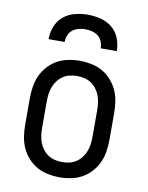

<svg xmlns="http://www.w3.org/2000/svg" viewBox="-84 -801 669 870"><g transform="rotate(10 250.0 -366.0)"><path d="M250 8Q223 8 196 2.5Q169 -3 146 -16Q123 -29 104.5 -49.5Q86 -70 75 -94.5Q64 -119 60 -146Q56 -173 56 -200V-320Q56 -347 60 -374Q64 -401 75 -425.5Q86 -450 104.5 -470.5Q123 -491 146 -504Q169 -517 196 -522.5Q223 -528 250 -528Q277 -528 304 -522.5Q331 -517 354 -504Q377 -491 395.5 -470.5Q414 -450 425 -425.5Q436 -401 440 -374Q444 -347 444 -320V-200Q444 -173 440 -146Q436 -119 425 -94.5Q414 -70 395.5 -49.5Q377 -29 354 -16Q331 -3 304 2.5Q277 8 250 8ZM250 -62Q267 -62 284 -66Q301 -70 315 -79.5Q329 -89 339.5 -103Q350 -117 356 -133Q362 -149 364 -166Q366 -183 366 -200V-320Q366 -337 364 -354Q362 -371 356 -387Q350 -403 339.5 -417Q329 -431 315 -440.5Q301 -450 284 -454Q267 -458 250 -458Q233 -458 216 -454Q199 -450 185 -440.5Q171 -431 160.5 -417Q150 -403 144 -387Q138 -371 136 -354Q134 -337 134 -320V-200Q134 -183 136 -166Q138 -149 144 -133Q150 -117 160.5 -103Q171 -89 185 -79.5Q199 -70 216 -66Q233 -62 250 -62ZM93 -600Q93 -630 104 -658.5Q115 -687 138 -706Q161 -725 190.5 -732.5Q220 -740 250 -740Q280 -740 309.5 -732.5Q339 -725 362 -706Q385 -687 396 -658.5Q407 -630 407 -600H333Q333 -616 327 -631Q321 -646 309 -655.5Q297 -665 281.5 -669Q266 -673 250 -673Q234 -673 218.5 -669Q203 -665 191 -655.5Q179 -646 173 -631Q167 -616 167 -600Z"/></g></svg>

Font: Iosevka Term
Style: Regular
Weight: 400
Monospace: yes
Designer: Belleve Invis
Foundry: Belleve Invis
Version: Version 30.0.1